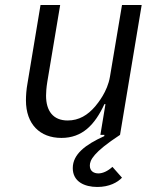

<svg xmlns="http://www.w3.org/2000/svg" viewBox="-20 -536 640 763"><path d="M457 0 543 -516H464.8L416.9 -230.8C407 -171.9 369 -126.1 358 -112.9C328.8 -78.8 294 -57.2 248.9 -57.2C191.1 -57.2 163 -95.2 163 -155.9C163 -166.9 164.1 -187.1 168 -210.9L219.1 -516H141L89.1 -203.8C84.9 -181.1 83.1 -157 83.1 -137.1C83.1 -43 138.1 12.1 224.1 12.1C307.2 12.1 356.9 -40.1 394.9 -122.2H399.1L378.9 0H394.9L394.2 5C318.9 39.1 269.2 77.1 269.2 132.1C269.2 186.1 316.1 207 366.8 207C414.1 207 447.1 188.9 464.8 170.1L426.8 127.1C408 144.2 388.1 153.1 371.1 153.1C353 153.1 337 144.2 337 122.2C337 100.9 350.1 70 457 0Z"/></svg>

Font: Margiela Mono Italic Italic
Style: Regular
Weight: 400
Designer: Mike Abbink, Paul van der Laan, Pieter van Rosmalen
Foundry: Bold Monday
Version: Version 2.003 2021